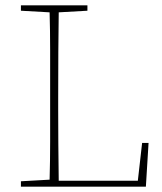

<svg xmlns="http://www.w3.org/2000/svg" viewBox="-20 -696 604 716"><path d="M58 -656V-676H306V-656L199 -650Q198 -580 197.5 -503.5Q197 -427 197 -329V-289Q197 -231 197.5 -162Q198 -93 199 -22H494L510 -163H534L524 0H58V-20L165 -26Q167 -97 167 -168Q167 -239 167 -310V-367Q167 -438 167 -509Q167 -580 165 -650Z"/></svg>

Font: Source Serif 4 ExtraLight
Style: Regular
Weight: 200
Designer: Frank Grießhammer
Foundry: Adobe
Version: Version 4.005;hotconv 1.1.0;makeotfexe 2.6.0